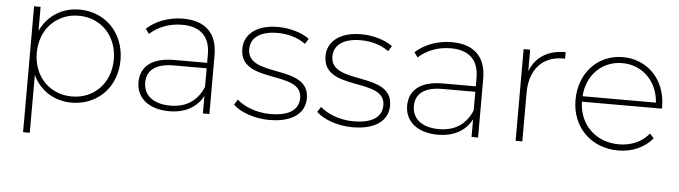

<svg xmlns="http://www.w3.org/2000/svg" viewBox="-46 -708 3837 1085"><g transform="rotate(5 1872.5 -165.0)"><path d="M366 -31C241 -31 147 -124 147 -260C147 -395 241 -489 366 -489C490 -489 584 -395 584 -260C584 -124 490 -31 366 -31ZM147 -134C187 -48 269 4 367 4C512 4 622 -104 622 -260C622 -415 512 -524 367 -524C268 -524 186 -471 146 -384V-520H109V194H147Z M1111 -151C1079 -73 1018 -28 924 -28C828 -28 772 -74 772 -146C772 -209 814 -256 925 -256H1111ZM921 4C1014 4 1079 -36 1112 -100V0H1149V-334C1149 -459 1080 -524 954 -524C874 -524 799 -495 749 -449L769 -421C813 -462 878 -489 952 -489C1056 -489 1111 -436 1111 -335V-287H925C783 -287 734 -221 734 -144C734 -56 804 4 921 4Z M1489 4C1621 4 1690 -53 1690 -136C1690 -333 1341 -220 1341 -385C1341 -444 1387 -490 1494 -490C1551 -490 1609 -474 1652 -442L1671 -472C1630 -503 1560 -524 1494 -524C1364 -524 1302 -460 1302 -384C1302 -181 1652 -295 1652 -135C1652 -73 1606 -30 1491 -30C1411 -30 1341 -60 1302 -95L1283 -65C1323 -26 1404 4 1489 4Z M1961 4C2093 4 2162 -53 2162 -136C2162 -333 1813 -220 1813 -385C1813 -444 1859 -490 1966 -490C2023 -490 2081 -474 2124 -442L2143 -472C2102 -503 2032 -524 1966 -524C1836 -524 1774 -460 1774 -384C1774 -181 2124 -295 2124 -135C2124 -73 2078 -30 1963 -30C1883 -30 1813 -60 1774 -95L1755 -65C1795 -26 1876 4 1961 4Z M2635 -151C2603 -73 2542 -28 2448 -28C2352 -28 2296 -74 2296 -146C2296 -209 2338 -256 2449 -256H2635ZM2445 4C2538 4 2603 -36 2636 -100V0H2673V-334C2673 -459 2604 -524 2478 -524C2398 -524 2323 -495 2273 -449L2293 -421C2337 -462 2402 -489 2476 -489C2580 -489 2635 -436 2635 -335V-287H2449C2307 -287 2258 -221 2258 -144C2258 -56 2328 4 2445 4Z M2924 -275C2924 -407 2995 -487 3114 -487C3117 -487 3121 -486 3124 -486V-524C3023 -524 2954 -479 2923 -398V-520H2886V0H2924Z M3241 -284C3248 -403 3333 -490 3449 -490C3564 -490 3650 -403 3657 -284ZM3468 4C3545 4 3616 -26 3662 -82L3639 -107C3598 -56 3536 -31 3468 -31C3338 -31 3243 -122 3240 -253H3693C3694 -257 3694 -260 3694 -264C3694 -417 3589 -524 3449 -524C3308 -524 3203 -414 3203 -260C3203 -106 3313 4 3468 4Z"/></g></svg>

Font: Montserrat-Alt1 ExtLt
Style: Regular
Weight: 200
Designer: Differentunic
Foundry: Differentunic
Version: Version 7.222